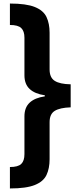

<svg xmlns="http://www.w3.org/2000/svg" viewBox="-20 -820 444 1084"><path d="M36 -800Q128 -800 176.5 -780.5Q225 -761 242.5 -724Q260 -687 260 -635V-428Q260 -382 289 -363.5Q318 -345 379 -344V-214Q318 -212 289 -194Q260 -176 260 -130V79Q260 131 242.5 168Q225 205 176.5 224.5Q128 244 36 244V123Q82 123 100 105.5Q118 88 118 50V-163Q118 -213 147.5 -240.5Q177 -268 233 -276V-282Q177 -290 147.5 -317.5Q118 -345 118 -395V-607Q118 -644 100 -661.5Q82 -679 36 -679Z"/></svg>

Font: Noto Sans Malayalam SemiCondensed ExtraBold
Style: Regular
Weight: 800
Width: 4
Designer: Jelle Bosma - Monotype Design Team
Foundry: Monotype Imaging Inc.
Version: Version 2.104; ttfautohint (v1.8.4.7-5d5b)